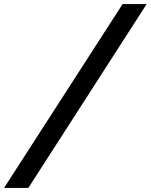

<svg xmlns="http://www.w3.org/2000/svg" viewBox="-105 -779 745 949"><path d="M501 -759H620L35 150H-85Z"/></svg>

Font: Roboto Serif 20pt
Style: Bold Italic
Weight: 700
Italic angle: -10°
Version: Version 1.007